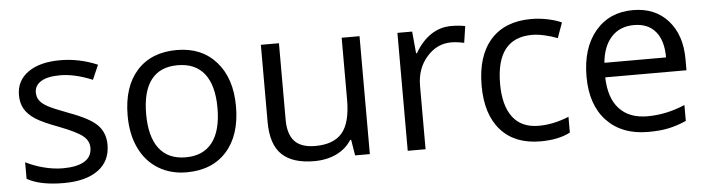

<svg xmlns="http://www.w3.org/2000/svg" viewBox="-40 -702 3200 868"><g transform="rotate(-5 1560.0 -267.5)"><path d="M431.2 -146Q431.2 -71.3 375.5 -30.8Q319.8 9.8 219.2 9.8Q112.8 9.8 53.2 -23.9V-99.1Q91.8 -79.6 136 -68.4Q180.2 -57.1 221.2 -57.1Q284.7 -57.1 318.8 -77.4Q353 -97.7 353 -139.2Q353 -170.4 325.9 -192.6Q298.8 -214.8 220.2 -245.1Q145.5 -272.9 114 -293.7Q82.5 -314.5 67.1 -340.8Q51.8 -367.2 51.8 -403.8Q51.8 -469.2 105 -507.1Q158.2 -544.9 251 -544.9Q337.4 -544.9 419.9 -509.8L391.1 -443.8Q310.5 -477.1 245.1 -477.1Q187.5 -477.1 158.2 -459Q128.9 -440.9 128.9 -409.2Q128.9 -387.7 139.9 -372.6Q150.9 -357.4 175.3 -343.8Q199.7 -330.1 269 -304.2Q364.3 -269.5 397.7 -234.4Q431.2 -199.2 431.2 -146Z M1024.9 -268.1Q1024.9 -137.2 959 -63.7Q893.1 9.8 776.9 9.8Q705.1 9.8 649.4 -23.9Q593.8 -57.6 563.5 -120.6Q533.2 -183.6 533.2 -268.1Q533.2 -398.9 598.6 -471.9Q664.1 -544.9 780.3 -544.9Q892.6 -544.9 958.7 -470.2Q1024.9 -395.5 1024.9 -268.1ZM617.2 -268.1Q617.2 -165.5 658.2 -111.8Q699.2 -58.1 778.8 -58.1Q858.4 -58.1 899.7 -111.6Q940.9 -165 940.9 -268.1Q940.9 -370.1 899.7 -423.1Q858.4 -476.1 777.8 -476.1Q698.2 -476.1 657.7 -423.8Q617.2 -371.6 617.2 -268.1Z M1243.2 -535.2V-188Q1243.2 -122.6 1272.9 -90.3Q1302.7 -58.1 1366.2 -58.1Q1450.2 -58.1 1489 -104Q1527.8 -149.9 1527.8 -253.9V-535.2H1608.9V0H1542L1530.3 -71.8H1525.9Q1501 -32.2 1456.8 -11.2Q1412.6 9.8 1356 9.8Q1258.3 9.8 1209.7 -36.6Q1161.1 -83 1161.1 -185.1V-535.2Z M2024.9 -544.9Q2060.5 -544.9 2088.9 -539.1L2077.6 -463.9Q2044.4 -471.2 2019 -471.2Q1954.1 -471.2 1908 -418.5Q1861.8 -365.7 1861.8 -287.1V0H1780.8V-535.2H1847.7L1856.9 -436H1860.8Q1890.6 -488.3 1932.6 -516.6Q1974.6 -544.9 2024.9 -544.9Z M2382.8 9.8Q2266.6 9.8 2202.9 -61.8Q2139.2 -133.3 2139.2 -264.2Q2139.2 -398.4 2203.9 -471.7Q2268.6 -544.9 2388.2 -544.9Q2426.8 -544.9 2465.3 -536.6Q2503.9 -528.3 2525.9 -517.1L2501 -448.2Q2474.1 -459 2442.4 -466.1Q2410.6 -473.1 2386.2 -473.1Q2223.1 -473.1 2223.1 -265.1Q2223.1 -166.5 2262.9 -113.8Q2302.7 -61 2380.9 -61Q2447.8 -61 2518.1 -89.8V-18.1Q2464.4 9.8 2382.8 9.8Z M2871.1 9.8Q2752.4 9.8 2683.8 -62.5Q2615.2 -134.8 2615.2 -263.2Q2615.2 -392.6 2679 -468.8Q2742.7 -544.9 2850.1 -544.9Q2950.7 -544.9 3009.3 -478.8Q3067.9 -412.6 3067.9 -304.2V-252.9H2699.2Q2701.7 -158.7 2746.8 -109.9Q2792 -61 2874 -61Q2960.4 -61 3044.9 -97.2V-24.9Q3002 -6.3 2963.6 1.7Q2925.3 9.8 2871.1 9.8ZM2849.1 -477.1Q2784.7 -477.1 2746.3 -435.1Q2708 -393.1 2701.2 -318.8H2981Q2981 -395.5 2946.8 -436.3Q2912.6 -477.1 2849.1 -477.1Z"/></g></svg>

Font: f07686384
Style: Regular
Weight: 400
Foundry: Ascender Corporation
Version: Version 1.10